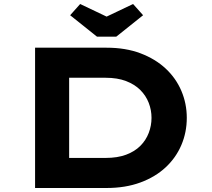

<svg xmlns="http://www.w3.org/2000/svg" viewBox="-20 -938 1059 958"><path d="M155 0V-700H512Q607 -700 681 -672Q755 -644 806.5 -596Q858 -548 885 -484.5Q912 -421 912 -350Q912 -278 885 -214.5Q858 -151 806.5 -103Q755 -55 680.5 -27.5Q606 0 512 0ZM325 -116 302 -150H507Q566 -150 609 -166Q652 -182 680 -210Q708 -238 722 -274.5Q736 -311 736 -350Q736 -389 722 -425Q708 -461 680 -489Q652 -517 609 -533.5Q566 -550 507 -550H299L325 -582ZM464 -755 330 -862 380 -918 527 -848H497L644 -918L694 -862L560 -755Z"/></svg>

Font: Lexend Tera
Style: Bold
Weight: 700
Designer: Bonnie Shaver-Troup, Thomas Jockin
Foundry: Lexend
Version: Version 1.007